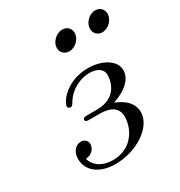

<svg xmlns="http://www.w3.org/2000/svg" viewBox="-160 -772 843 897"><g transform="rotate(-30 262.0 -324.0)"><path d="M238 -596C238 -572 256 -553 282 -553C314 -553 346 -583 346 -616C346 -640 329 -658 303 -658C269 -658 238 -626 238 -596ZM417 -596C417 -572 434 -553 460 -553C494 -553 524 -586 524 -616C524 -640 507 -659 481 -659C447 -659 417 -626 417 -596ZM65 -96C65 -31 123 11 205 11C323 11 429 -62 429 -141C429 -199 375 -229 342 -241C417 -266 456 -307 456 -351C456 -405 392 -442 315 -442C201 -442 142 -361 142 -336C142 -334 142 -332 143 -331C147 -324 158 -321 165 -327C168 -330 171 -334 178 -346C205 -389 258 -419 311 -419C347 -419 381 -405 381 -368C381 -343 369 -253 257 -253H206C194 -253 181 -252 181 -241C181 -230 194 -230 202 -230H251C283 -230 353 -228 353 -160C353 -94 306 -11 205 -11C167 -11 113 -24 97 -80C140 -82 150 -116 150 -129C150 -148 135 -161 116 -161C96 -161 65 -145 65 -96Z"/></g></svg>

Font: CMU Serif
Style: Italic
Weight: 500
Italic angle: -14.04°
Version: Version 0.7.0